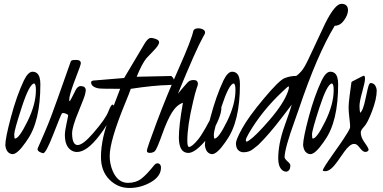

<svg xmlns="http://www.w3.org/2000/svg" viewBox="-20 -772 1971 987"><path d="M154.8 -342.8C161.3 -342.4 164.6 -331.2 164.6 -309.1C164.6 -260.3 150.1 -206.5 121.1 -147.7C92.1 -88.9 70.8 -59.6 57.1 -59.6C54.5 -59.6 53.2 -66.7 53.2 -81.1C53.2 -95.4 66.1 -141.9 91.8 -220.7C117.5 -299.5 138.5 -340.2 154.8 -342.8ZM147 -403.3C132 -403 117.4 -388.2 103 -358.9C78 -305.8 55.7 -243 36.4 -170.4C17 -97.8 7.3 -49.6 7.3 -25.9C10.6 2.8 22.8 18.2 43.9 20.5C61.2 20.5 84 0 112.3 -41L119.1 -51.3C164.7 -115.1 187.5 -210.9 187.5 -338.9C187.5 -366.9 181.8 -385.7 170.4 -395.5C163.9 -400.7 156.1 -403.3 147 -403.3Z M420.9 -307.1V-308.6C420.2 -322.3 411.5 -329.3 394.5 -329.6C384.8 -329.6 376.3 -322.9 369.1 -309.6C367.2 -304.7 365.2 -300.8 363.3 -297.9L350.6 -272.9C343.4 -259 339.4 -251.8 338.4 -251.5C336.8 -252.1 335.9 -254.6 335.9 -258.8L337.4 -273.4C342.3 -296.9 353.2 -330.2 370.1 -373.5C387 -416.8 395.5 -441.2 395.5 -446.8C395.5 -458.2 387.7 -463.9 372.1 -463.9L359.4 -463.4C350.6 -463.1 345.4 -460.6 343.8 -456.1L278.8 -272.5C253.4 -199.9 231.3 -141.8 212.4 -98.1L185.5 -36.1C177.1 -17.6 172.9 -7.6 172.9 -6.3C172.9 0.5 177 5.9 185.3 9.8C193.6 13.7 199.2 15.6 202.1 15.6C211.6 15.6 229.1 -17.3 254.6 -83C280.2 -148.8 294.6 -183.9 297.9 -188.5C301.8 -192.4 309.6 -191.7 321.3 -186.5C327.1 -183.9 330.2 -181.6 330.3 -179.4C330.5 -177.3 327.7 -163.1 322 -136.7C316.3 -110.4 313.5 -90.8 313.5 -78.1C313.5 -39.4 324.5 -13 346.7 1C355.5 6.5 365.2 9.3 376 9.3C409.8 9.3 448.4 -19.2 491.7 -76.2C521.6 -114.9 543.6 -152.2 557.6 -188L562.5 -201.2C564.5 -205.7 565.4 -212.2 565.4 -220.7C565.1 -229.5 562.8 -234 558.6 -234.4C553.4 -234.4 546.1 -222.2 536.6 -197.8C527.2 -173 501.3 -136.2 459 -87.4C423.8 -46.7 397.1 -26.4 378.9 -26.4C360.7 -26.7 351.2 -46.2 350.6 -85C350.3 -107.7 361.7 -146.5 384.8 -201.2C407.6 -255.9 418.9 -287.1 418.9 -294.9L419.9 -300.8Z M682.6 -377.4C700.5 -421.7 717.1 -453.3 732.4 -472.2C737 -477.7 749 -490.4 768.6 -510.3C788.1 -530.1 797.9 -544.8 797.9 -554.4C797.9 -564 788.2 -571 769 -575.2C763.8 -576.5 759.3 -577.1 755.4 -577.1C745.6 -577.1 734.7 -567.1 722.7 -546.9L618.2 -371.1L459.5 -357.9C452.3 -356.6 448.6 -353.5 448.2 -348.6C448.6 -333.3 460.8 -323.1 484.9 -317.9C492.7 -316.2 530.3 -315.4 597.7 -315.4C591.1 -297.2 577.1 -260.7 555.7 -205.8C534.2 -151 519.4 -105.1 511.2 -68.4C503.1 -31.6 499 2.9 499 35.2C499 83.3 513.4 121.9 542.2 150.9C571 179.9 605.2 194.3 644.8 194.3C684.3 194.3 721.4 184.3 755.9 164.3C790.4 144.3 807.6 119.3 807.6 89.4C807.6 78.9 803.5 71.9 795.4 68.4C786.9 65.4 778.8 69 771 79.1C745.9 110.7 724.2 133.4 705.8 147.2C687.4 161.1 664.7 168 637.7 168C602.9 168 576.7 147.5 559.1 106.4C549 82 543.9 56.6 543.9 30.3C543.9 -22.8 571.1 -115.1 625.5 -246.6C637.9 -276.5 646.8 -299.5 652.3 -315.4C729.2 -327.1 794.6 -333.7 848.6 -335C866.9 -335.3 876.1 -339 876.5 -346.2C876.1 -356.9 873.9 -365.5 869.6 -371.8C865.4 -378.2 861.5 -381.3 857.9 -381.3Z M894.5 -290C956.4 -441.4 999.7 -539.1 1024.4 -583L1031.2 -594.7C1033.2 -598.6 1034.2 -602.2 1034.2 -605.5C1034.2 -614.6 1027.3 -620.9 1013.7 -624.5C1008.8 -625.8 1003.9 -626.5 999 -626.5C984.4 -626.1 975.9 -621.4 973.6 -612.3C967.4 -582.4 943 -519.2 900.1 -422.9C857.3 -326.5 819 -233.1 785.2 -142.6C751.3 -52.1 734.5 -3.4 734.9 3.4C735.2 10.3 740.2 13.8 749.8 13.9C759.4 14.1 768.1 11.2 775.9 5.4C782.7 -1.1 795.2 -29.9 813.5 -81.1C831.1 -130.5 848 -168.3 864.3 -194.3C880.9 -220.4 899.6 -236.8 920.4 -243.7C906.4 -165.9 899.4 -105.8 899.4 -63.5C900.1 -12 916.2 13.8 947.8 14.2C969.2 14.2 996.7 -4.6 1030 -42C1063.4 -79.4 1088.4 -119.5 1105 -162.1C1113.8 -184.2 1118.2 -203.5 1118.2 -219.7C1117.5 -225.9 1115.1 -229.5 1110.8 -230.5C1102.7 -230.5 1095.5 -225.1 1089.4 -214.4C1048 -131.3 1017.7 -78.3 998.5 -55.2C977.4 -29.5 961.8 -16.6 951.7 -16.6C945.8 -17.3 942.9 -27.8 942.9 -48.3C942.9 -99.1 952.6 -165.5 972.2 -247.6C980 -281.4 986.2 -304.5 990.7 -316.9C995.3 -329.3 997.6 -337.2 997.6 -340.8C996.9 -353.8 990.1 -360.4 977.1 -360.6C964 -360.8 954.3 -357.7 947.8 -351.6L938.5 -341.8C933.6 -336.6 925.1 -326.8 913.1 -312.5C901 -297.9 894.9 -290.4 894.5 -290Z M1180.7 -342.8C1187.2 -342.4 1190.4 -331.2 1190.4 -309.1C1190.4 -260.3 1175.9 -206.5 1147 -147.7C1118 -88.9 1096.7 -59.6 1083 -59.6C1080.4 -59.6 1079.1 -66.7 1079.1 -81.1C1079.1 -95.4 1092 -141.9 1117.7 -220.7C1143.4 -299.5 1164.4 -340.2 1180.7 -342.8ZM1172.9 -403.3C1157.9 -403 1143.2 -388.2 1128.9 -358.9C1103.8 -305.8 1081.6 -243 1062.3 -170.4C1042.9 -97.8 1033.2 -49.6 1033.2 -25.9C1036.5 2.8 1048.7 18.2 1069.8 20.5C1087.1 20.5 1109.9 0 1138.2 -41L1145 -51.3C1190.6 -115.1 1213.4 -210.9 1213.4 -338.9C1213.4 -366.9 1207.7 -385.7 1196.3 -395.5C1189.8 -400.7 1182 -403.3 1172.9 -403.3Z M1700.7 -639.6C1719.6 -639.6 1735.7 -649.1 1749 -668C1762.4 -686.8 1769 -704.3 1769 -720.2C1768.4 -741.4 1757.2 -752.1 1735.4 -752.4C1713.2 -752.4 1685.4 -718.9 1651.9 -651.9C1643.7 -635.6 1632.7 -612.1 1618.7 -581.3C1604.7 -550.5 1594.9 -529.6 1589.4 -518.6L1564 -464.8C1550.9 -437.5 1539.7 -418.3 1530.3 -407.2C1520.8 -396.2 1511.9 -387.7 1503.4 -381.8C1481.9 -381.8 1461.7 -377.9 1442.6 -370.1C1423.6 -362.3 1387.9 -327.1 1335.7 -264.6C1283.4 -202.1 1246.6 -151.4 1225.1 -112.3C1203.6 -73.2 1192.9 -47.9 1192.9 -36.1C1192.9 -13.3 1200.8 1.3 1216.8 7.8C1221.4 9.8 1226.4 10.7 1231.9 10.7C1251.5 10.7 1268.1 5 1282 -6.6C1295.8 -18.1 1304.2 -24.7 1307.1 -26.4C1343.9 -62.2 1384.8 -109.5 1429.7 -168.5L1480 -234.4C1476.1 -219.7 1463.5 -182.4 1442.1 -122.3C1420.8 -62.3 1410.2 -7.2 1410.2 43C1410.2 70 1416.7 89.5 1429.7 101.6C1436.2 107.4 1443.5 110.4 1451.7 110.4C1465 108.4 1472 98.1 1472.7 79.6C1472.7 72.8 1467.9 65.6 1458.5 58.1C1448.7 49 1443.5 41.8 1442.9 36.6C1443.2 6.3 1460.8 -56.8 1495.6 -152.8L1515.6 -209.5C1578.5 -396.6 1640.1 -540 1700.7 -639.6ZM1460.4 -302.2C1446.1 -261.2 1415 -212.9 1367.2 -157.2C1319.3 -101.6 1283.9 -65.9 1260.7 -50.3C1254.6 -46.1 1250 -43.9 1247.1 -43.9C1244.8 -44.6 1243.7 -47.4 1243.7 -52.2C1243.7 -57.1 1248.9 -68.7 1259.3 -86.9C1304.2 -164.1 1362.1 -235.8 1433.1 -302.2C1451 -319.5 1461.1 -328.1 1463.4 -328.1C1464.7 -327.5 1465.3 -325.4 1465.3 -322C1465.3 -318.6 1463.7 -312 1460.4 -302.2Z M1685.5 -342.8C1692.1 -342.4 1695.3 -331.2 1695.3 -309.1C1695.3 -260.3 1680.8 -206.5 1651.9 -147.7C1622.9 -88.9 1601.6 -59.6 1587.9 -59.6C1585.3 -59.6 1584 -66.7 1584 -81.1C1584 -95.4 1596.8 -141.9 1622.6 -220.7C1648.3 -299.5 1669.3 -340.2 1685.5 -342.8ZM1677.7 -403.3C1662.8 -403 1648.1 -388.2 1633.8 -358.9C1608.7 -305.8 1586.5 -243 1567.1 -170.4C1547.8 -97.8 1538.1 -49.6 1538.1 -25.9C1541.3 2.8 1553.5 18.2 1574.7 20.5C1592 20.5 1614.7 0 1643.1 -41L1649.9 -51.3C1695.5 -115.1 1718.3 -210.9 1718.3 -338.9C1718.3 -366.9 1712.6 -385.7 1701.2 -395.5C1694.7 -400.7 1686.8 -403.3 1677.7 -403.3Z M1845.2 -381.3 1792 -354C1789.1 -352.4 1787.3 -350.8 1786.6 -349.4C1786 -347.9 1785.2 -341.8 1784.2 -331.1L1777.3 -280.3C1773.8 -253.9 1772 -233.8 1772 -220C1772 -206.1 1773.4 -187.7 1776.1 -164.8C1778.9 -141.8 1780.1 -127 1779.8 -120.1C1779.5 -113.3 1775.3 -103.7 1767.3 -91.3C1759.4 -78.9 1752.3 -67.8 1746.1 -57.9C1739.9 -47.9 1720.9 -20.6 1689.2 24.2C1657.5 68.9 1640.8 95.5 1639.2 104C1639.5 106.6 1644 108 1652.6 108.2C1661.2 108.3 1671.3 103.8 1682.9 94.5C1694.4 85.2 1710.9 64.6 1732.4 32.7L1749.5 8.3C1769 -18.7 1785.8 -32.2 1799.8 -32.2C1804.7 -32.2 1809.2 -31 1813.5 -28.6C1817.7 -26.1 1824.2 -19.2 1833 -7.8C1841.8 3.6 1850.3 9.2 1858.4 9C1866.5 8.9 1872.1 5.4 1875 -1.5C1875 -7.6 1868 -20.3 1854 -39.6C1841 -57.5 1834.5 -74.7 1834.5 -91.3C1834.8 -99.8 1840.7 -109.8 1852.1 -121.3C1863.4 -132.9 1877 -159.5 1892.8 -201.2C1908.6 -242.8 1916.5 -277.7 1916.5 -305.7C1916.5 -310.5 1915.7 -315.6 1914.1 -320.8C1909.2 -337.1 1899.1 -345.2 1883.8 -345.2C1881.8 -344.9 1879.4 -341.9 1876.5 -336.2C1873.5 -330.5 1867.7 -306.4 1858.9 -263.9C1850.1 -221.4 1840.8 -197.6 1831.1 -192.4C1829.1 -202.1 1828.1 -214.1 1828.1 -228.3C1828.1 -242.4 1832.8 -266.4 1842.3 -300.3C1851.7 -334.1 1856.4 -356.3 1856.4 -366.7C1856.4 -377.1 1854.5 -382.5 1850.6 -382.8Z"/></svg>

Font: Kristi
Style: Medium
Weight: 400
Italic angle: -15°
Version: Version 1.003